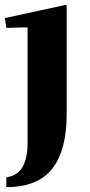

<svg xmlns="http://www.w3.org/2000/svg" viewBox="-26 -556 369 786"><path d="M85 -444 0 -442 -6 -482 243 -536 247 -534V-90Q247 59 188 134.5Q129 210 0 210V170Q47 163 67 126.5Q87 90 87 30V-442Z"/></svg>

Font: Minipax
Style: Bold
Weight: 700
Designer: Raphaël Ronot, Igor Stepanchenko (Cyrillic)
Foundry: steppetype
Version: Version 1.002